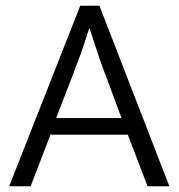

<svg xmlns="http://www.w3.org/2000/svg" viewBox="-20 -650 623 670"><path d="M176 -238H404L354 -373Q340 -408 325 -452L293 -550H291Q283 -524 275 -501L260 -457L244 -416Q237 -395 228 -373ZM260 -630H327L571 0H495L426 -180H156L87 0H12Z"/></svg>

Font: Mukta Light
Style: Regular
Weight: 300
Designer: Girish Dalvi and Yashodeep Gholap
Foundry: Ek Type
Version: Version 2.538;PS 1.002;hotconv 16.6.51;makeotf.lib2.5.65220;